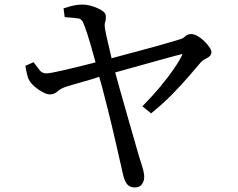

<svg xmlns="http://www.w3.org/2000/svg" viewBox="-20 -777 1040 840"><path d="M267 -743Q307 -757 340 -757Q371 -757 405 -742Q420 -736 431.5 -727Q443 -718 443 -706Q443 -703 443 -696Q443 -689 440.5 -682Q438 -675 438 -668Q438 -652 446 -617.5Q454 -583 462 -549Q465 -535 468 -522Q490 -528 516 -535Q565 -548 657 -573Q739 -596 767 -605Q781 -609 788 -616Q800 -628 815 -628Q830 -628 845 -619Q860 -610 873 -597.5Q886 -585 895.5 -571.5Q905 -558 905 -549Q905 -535 892 -527Q883 -521 874 -517Q866 -512 859 -505Q838 -480 806 -443Q774 -406 734 -365Q694 -324 641 -281L603 -312Q687 -397 742 -478Q767 -514 779 -541Q761 -537 695.5 -519Q630 -501 589.5 -489.5Q549 -478 523 -471Q497 -464 484 -460Q495 -418 538 -268Q581 -118 587 -97Q593 -76 599 -59Q611 -22 611 -3.5Q611 15 601 29Q591 43 570 43Q544 43 532 23Q522 7 517 -19Q509 -55 487 -151Q465 -247 451.5 -299Q438 -351 427 -395L414 -441Q398 -436 380 -430Q292 -405 267 -397Q245 -389 234 -379Q218 -364 199 -364Q185 -364 166.5 -374Q148 -384 131.5 -398Q115 -412 106 -429Q99 -442 91 -489L127 -505Q142 -484 154 -469Q165 -456 182 -456Q199 -456 255 -469Q287 -476 398 -504Q397 -509 392 -526Q374 -592 362 -628.5Q350 -665 343.5 -679Q337 -693 325 -696Q308 -699 263 -702L258 -741Z"/></svg>

Font: Early Summer Mincho Screen
Style: Regular
Weight: 400
Designer: GuiWonder
Version: Version 1.002